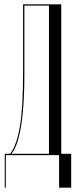

<svg xmlns="http://www.w3.org/2000/svg" viewBox="-20 -719 352 890"><path d="M2 151V-6H27Q42 -26 53.5 -57.5Q65 -89 72.5 -134.5Q80 -180 83.5 -241.5Q87 -303 87 -384V-699H264V-6H310V151H254V0H7V151ZM207 -6V-693H93V-373Q93 -312 90 -254.5Q87 -197 80 -149Q73 -101 61.5 -64Q50 -27 33 -6Z"/></svg>

Font: Moniqa Cond Display
Style: Regular
Weight: 400
Width: 3
Designer: Rajesh Rajput
Foundry: Rajesh Rajput
Version: Version 1.000